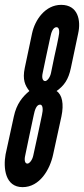

<svg xmlns="http://www.w3.org/2000/svg" viewBox="-22 -763 347 791"><path d="M231 -283C242 -335 234 -373 211 -388C242 -410 260 -435 270 -483L300 -625C312 -678 300 -743 230 -743C165 -743 122 -682 110 -625L80 -483C70 -435 81 -411 99 -388C71 -365 46 -335 35 -283L1 -127C-9 -71 -1 8 71 8C142 8 184 -65 197 -127ZM202 -530C195 -496 192 -481 188 -462C184 -443 172 -429 164 -429C154 -429 149 -442 154 -463C158 -484 160 -492 168 -530C175 -561 181 -590 185 -609C189 -629 196 -651 211 -651C223 -651 224 -631 219 -610C215 -589 212 -574 202 -530ZM132 -200C125 -166 119 -141 115 -122C111 -103 99 -89 91 -89C81 -89 77 -102 82 -123C86 -144 90 -162 98 -200C105 -231 113 -270 117 -289C121 -309 128 -332 143 -332C155 -332 156 -311 151 -290C147 -269 141 -244 132 -200Z"/></svg>

Font: League Gothic Condensed Italic
Style: Regular
Weight: 400
Width: 3
Designer: Tyler Finck
Foundry: The League of Moveable Type
Version: Version 1.001;PS 001.001;hotconv 1.0.56;makeotf.lib2.0.21325